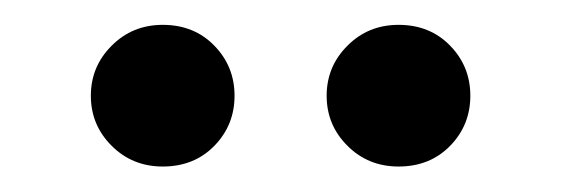

<svg xmlns="http://www.w3.org/2000/svg" viewBox="-20 -640 447 153"><path d="M297.6 -507.3Q273.4 -507.3 256.9 -523.8Q240.3 -540.3 240.3 -563.7Q240.3 -587.1 256.9 -603.6Q273.4 -620.2 297.6 -620.2Q322.6 -620.2 338.7 -603.6Q354.8 -587.1 354.8 -563.7Q354.8 -540.3 338.7 -523.8Q322.6 -507.3 297.6 -507.3ZM109.7 -507.3Q85.5 -507.3 69 -523.8Q52.4 -540.3 52.4 -563.7Q52.4 -587.1 69 -603.6Q85.5 -620.2 109.7 -620.2Q134.7 -620.2 150.8 -603.6Q166.9 -587.1 166.9 -563.7Q166.9 -540.3 150.8 -523.8Q134.7 -507.3 109.7 -507.3Z"/></svg>

Font: Playfair 5pt SemiExpanded Light SemiBold
Style: Regular
Weight: 600
Version: Version 2.001;gftools[0.9.30]